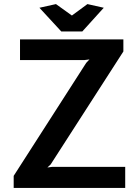

<svg xmlns="http://www.w3.org/2000/svg" viewBox="-20 -920 652 940"><path d="M408 -900 488 -882 383 -766H280L173 -882L254 -900L332 -844ZM47 0V-59L402 -612L418 -629L394 -626H78V-727H584V-668L228 -115L212 -100L235 -103H593V0Z"/></svg>

Font: Expletus Sans
Style: Bold
Weight: 700
Version: Version 7.500